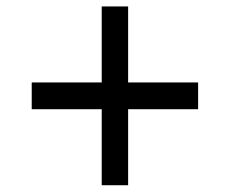

<svg xmlns="http://www.w3.org/2000/svg" viewBox="-20 -655 695 581"><path d="M76 -324.5V-405.5H579.5V-324.5ZM287.8 -94.5V-635.5H367.7V-94.5Z"/></svg>

Font: Savate ExtraLight
Style: Regular
Weight: 200
Designer: Max Esnée
Foundry: Plomb Type
Version: Version 2.000